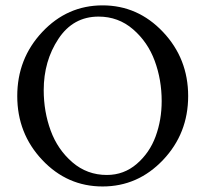

<svg xmlns="http://www.w3.org/2000/svg" viewBox="-20 -671 751 701"><path d="M339.8 -610.4Q247.1 -610.4 193.4 -529.3Q139.6 -448.2 139.6 -341.8Q139.6 -263.7 165 -194.3Q190.4 -125 244.1 -78.6Q297.9 -32.2 370.1 -32.2Q432.6 -32.2 479.5 -72.8Q526.4 -113.3 548.3 -173.3Q570.3 -233.4 570.3 -301.8Q570.3 -379.9 544.9 -448.7Q519.5 -517.6 465.8 -564Q412.1 -610.4 339.8 -610.4ZM134.3 -86.9Q43 -183.6 43 -320.3Q43 -457 134.3 -554.2Q225.6 -651.4 354.5 -651.4Q483.4 -651.4 575.2 -554.2Q667 -457 667 -320.3Q667 -183.6 575.2 -86.9Q483.4 9.8 354.5 9.8Q225.6 9.8 134.3 -86.9Z"/></svg>

Font: Crimson Text
Style: Regular
Weight: 400
Version: Version 0.13